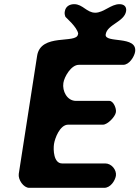

<svg xmlns="http://www.w3.org/2000/svg" viewBox="-20 -901 669 921"><path d="M354 -736C347 -689 175 -744 158 -633L70 -67C66 -39 93 0 120 0H480C510 0 532 -34 536 -58C540 -86 515 -117 485 -117H278C237 -117 235 -183 239 -210C243 -237 267 -303 307 -303H474C496 -303 533 -341 536 -363C539 -381 524 -417 505 -417H345C301 -417 278 -465 284 -503C288 -532 321 -590 358 -590H571C600 -590 624 -629 628 -652C641 -733 480 -691 487 -736C494 -784 577 -796 585 -848C588 -870 574 -881 553 -881C512 -881 477 -840 437 -840C396 -840 377 -881 336 -881C315 -881 295 -871 291 -847C289 -837 290 -831 294 -820C297 -816 350 -771 355 -740Z"/></svg>

Font: Asimov Print
Style: Regular
Weight: 500
Designer: Google
Version: Version 2.000980: 2014